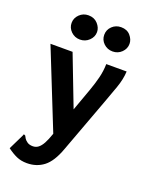

<svg xmlns="http://www.w3.org/2000/svg" viewBox="-157 -766 814 1028"><g transform="rotate(20 250.0 -252.5)"><path d="M125 176Q92 176 66 164.5Q40 153 12 132L55 44L58 36L67 40Q71 47 75 54.5Q79 62 93 72Q99 76 107 78Q115 80 124 80Q142 80 155.5 69.5Q169 59 180.5 38Q192 17 204 -18L309 -309Q324 -351 333.5 -389Q343 -427 344 -468H460Q458 -423 440 -372.5Q422 -322 405 -276L289 37Q261 114 220.5 145Q180 176 125 176ZM26 -468H152L285 -122L217 10ZM166 -543Q136 -543 115 -563.5Q94 -584 94 -612Q94 -640 115 -660.5Q136 -681 166 -681Q199 -681 219 -659Q239 -637 239 -612Q239 -584 217.5 -563.5Q196 -543 166 -543ZM352 -543Q322 -543 301 -563Q280 -583 280 -612Q280 -641 301 -661Q322 -681 352 -681Q386 -681 405 -659Q424 -637 424 -612Q424 -584 403 -563.5Q382 -543 352 -543Z"/></g></svg>

Font: Inconsolata ExtraBold
Style: Regular
Weight: 800
Designer: Raph Levien, Cyreal, Brenton Simpson
Foundry: Raph Levien, Cyreal, Google
Version: Version 3.001